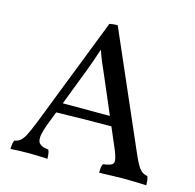

<svg xmlns="http://www.w3.org/2000/svg" viewBox="-101 -786 906 893"><g transform="rotate(15 352.0 -339.5)"><path d="M358 -682 596 -136Q612 -98 623.5 -78.5Q635 -59 646.5 -50.5Q658 -42 673 -40Q677 -27 678 -18Q679 -9 679 3Q669 2 648 1.5Q627 1 604 0.5Q581 0 565 0Q553 0 537 0.5Q521 1 504 1.5Q487 2 473.5 2.5Q460 3 452 3Q452 -9 453 -20Q454 -31 459 -40Q500 -44 507 -58Q514 -72 495 -118L356 -443Q342 -474 332 -498Q322 -522 309 -559H314Q302 -521 292.5 -494.5Q283 -468 274 -444L160 -147Q138 -88 146.5 -65.5Q155 -43 196 -40Q200 -31 201.5 -20Q203 -9 203 3Q192 2 176 1.5Q160 1 142 0.5Q124 0 108 0Q83 0 61 1Q39 2 25 3Q25 -7 26.5 -18.5Q28 -30 32 -39Q50 -42 62 -52.5Q74 -63 85 -85.5Q96 -108 112 -147L319 -678Q329 -680 337.5 -681Q346 -682 358 -682ZM449 -265 458 -220Q390 -220 314 -219Q238 -218 176 -216L192 -265Z"/></g></svg>

Font: Vollkorn
Style: Regular
Weight: 400
Designer: Friedrich Althausen
Foundry: Friedrich Althausen
Version: Version 4.104